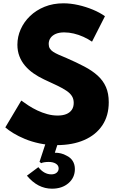

<svg xmlns="http://www.w3.org/2000/svg" viewBox="-20 -860 721 1159"><path d="M322.5 16Q267.5 16 219 5.8Q170.5 -4.5 130.8 -21Q91 -37.5 60.8 -56Q30.5 -74.5 12 -91L108.5 -253Q128 -238.5 152.8 -222.5Q177.5 -206.5 206 -193Q234.5 -179.5 265.5 -171Q296.5 -162.5 328 -162.5Q358 -162.5 379.5 -171Q401 -179.5 413 -196.5Q425 -213.5 425 -239Q425 -262.5 414.2 -279.8Q403.5 -297 381.5 -312Q359.5 -327 325.8 -343.2Q292 -359.5 246 -380.5Q212 -396.5 182.5 -417Q153 -437.5 131 -463.5Q109 -489.5 97 -521Q85 -552.5 85 -590Q85 -638.5 104.8 -683Q124.5 -727.5 161.2 -763Q198 -798.5 249.2 -819.2Q300.5 -840 363 -840Q406.5 -840 452.8 -829.5Q499 -819 541 -801.5Q583 -784 613.5 -762L535.5 -608.5Q511.5 -625 483.2 -637.8Q455 -650.5 425.5 -657.5Q396 -664.5 367.5 -664.5Q338 -664.5 317.2 -655.8Q296.5 -647 285.2 -631.2Q274 -615.5 274 -594.5Q274 -579 280.5 -567.8Q287 -556.5 300.2 -547.8Q313.5 -539 333.5 -530Q353.5 -521 380.5 -510Q441.5 -483.5 489.5 -458.2Q537.5 -433 570.2 -403Q603 -373 619.8 -334.2Q636.5 -295.5 636.5 -243Q636.5 -161.5 597.8 -103.5Q559 -45.5 488.5 -14.8Q418 16 322.5 16ZM294 279Q251 279 213.2 259.5Q175.5 240 142.5 200.5L211.5 149Q246 192.5 290 192.5Q310 192.5 322 182.5Q334 172.5 334 156.5Q334 138.5 317.2 128Q300.5 117.5 273.5 117.5Q260 117.5 247.2 119.5Q234.5 121.5 229 125L218.5 117L257 0H331L311 62Q329.5 61.5 347.8 66Q366 70.5 380.5 79Q405.5 90.5 418.8 111.5Q432 132.5 432 160.5Q432 212.5 393.2 245.8Q354.5 279 294 279Z"/></svg>

Font: Spartan Thin ExtraBold
Style: Regular
Weight: 800
Version: Version 1.004